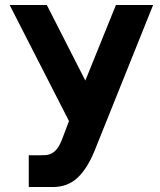

<svg xmlns="http://www.w3.org/2000/svg" viewBox="-20 -749 642 769"><path d="M95.2 -127H134.3Q148.4 -127 161.4 -127.7Q174.3 -128.4 186.3 -134.3Q198.2 -140.1 209 -153.8Q219.7 -167.5 229.5 -193.4L256.3 -264.2L18.6 -729H167.5L321.8 -426.3L444.3 -729H593.3L359.9 -147.9Q329.6 -72.8 289.8 -36.4Q250 0 192.9 0H95.2Z"/></svg>

Font: Hack
Style: Bold
Weight: 700
Monospace: yes
Designer: Christopher Simpkins
Foundry: Christopher Simpkins
Version: Version 2.017